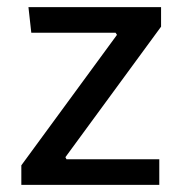

<svg xmlns="http://www.w3.org/2000/svg" viewBox="-20 -520 513 540"><path d="M309 -422 305 -428H68L60 -500H433V-445L164 -78L167 -72H428V0H40V-55Z"/></svg>

Font: Changa ExtraLight
Style: Regular
Weight: 400
Version: Version 3.002; ttfautohint (v1.8.2)